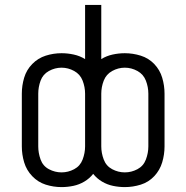

<svg xmlns="http://www.w3.org/2000/svg" viewBox="-20 -755 760 783"><path d="M489 -52Q462 -52 437.5 -65Q413 -78 403 -104.5Q393 -131 393 -158V-373Q393 -400 403 -426Q413 -452 437.5 -465.5Q462 -479 489 -479Q516 -479 540.5 -465.5Q565 -452 575 -426Q585 -400 585 -373V-158Q585 -131 575 -104.5Q565 -78 540.5 -65Q516 -52 489 -52ZM231 -52Q204 -52 179.5 -65Q155 -78 145.5 -104.5Q136 -131 136 -158V-373Q136 -400 145.5 -426Q155 -452 179.5 -465.5Q204 -479 231 -479Q258 -479 282.5 -465.5Q307 -452 317 -426Q327 -400 327 -373V-158Q327 -131 317 -104.5Q307 -78 282.5 -65Q258 -52 231 -52ZM231 8Q255 8 279 3Q303 -2 324 -14.5Q345 -27 360 -46Q375 -27 396 -14.5Q417 -2 441 3Q465 8 489 8Q522 8 554 -2Q586 -12 609 -36.5Q632 -61 641.5 -93Q651 -125 651 -158V-373Q651 -406 641.5 -438Q632 -470 609 -494Q586 -518 554 -528Q522 -538 489 -538Q464 -538 439 -532.5Q414 -527 393 -514V-735H327V-514Q306 -527 281 -532.5Q256 -538 231 -538Q198 -538 166.5 -528Q135 -518 111.5 -494Q88 -470 78.5 -438Q69 -406 69 -373V-158Q69 -125 78.5 -93Q88 -61 111.5 -36.5Q135 -12 166.5 -2Q198 8 231 8Z"/></svg>

Font: Iosevka Sparkle Light
Style: Regular
Weight: 300
Designer: Belleve Invis
Foundry: Belleve Invis
Version: Version 4.5.0; ttfautohint (v1.8.3)